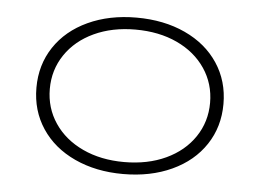

<svg xmlns="http://www.w3.org/2000/svg" viewBox="-40 -483 735 543"><g transform="rotate(5 327.5 -212.0)"><path d="M62 -212Q62 -277 95.5 -327.5Q129 -378 189.5 -406Q250 -434 327 -434Q405 -434 465.5 -406Q526 -378 559.5 -327.5Q593 -277 593 -212Q593 -147 559.5 -96.5Q526 -46 465.5 -18Q405 10 327 10Q250 10 189.5 -18Q129 -46 95.5 -96.5Q62 -147 62 -212ZM555 -212Q555 -266 526 -309Q497 -352 445.5 -376Q394 -400 327 -400Q261 -400 209.5 -376Q158 -352 129 -309Q100 -266 100 -212Q100 -158 129 -115Q158 -72 209.5 -48Q261 -24 327 -24Q394 -24 445.5 -48Q497 -72 526 -115Q555 -158 555 -212Z"/></g></svg>

Font: Sarabun Thin
Style: Regular
Weight: 250
Designer: Suppakit Chalermlarp | Katatrad Co.,Ltd.
Foundry: Cadson Demak Co.,Ltd.
Version: Version 1.000; ttfautohint (v1.6)